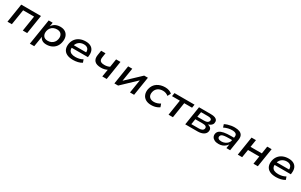

<svg xmlns="http://www.w3.org/2000/svg" viewBox="305 -2370 6915 4412"><g transform="rotate(30 3762.0 -164.0)"><path d="M63 0 141 -498H664L586 0H470L534 -407H244L179 0Z M761 180 869 -499H974L958 -392Q980 -433 1014.5 -458.5Q1049 -484 1090.5 -496Q1132 -508 1177 -508Q1260 -508 1313.5 -471Q1367 -434 1387 -369.5Q1407 -305 1390 -223Q1375 -149 1334.5 -97.5Q1294 -46 1232.5 -18.5Q1171 9 1095 9Q1025 9 981 -20Q937 -49 922 -96V-97L877 180ZM1081 -81Q1132 -81 1172 -100Q1212 -119 1240 -153.5Q1268 -188 1278 -238Q1294 -318 1257.5 -367.5Q1221 -417 1140 -417Q1091 -417 1050.5 -399Q1010 -381 982.5 -346.5Q955 -312 944 -262Q929 -181 965 -131Q1001 -81 1081 -81Z M1805 9Q1700 9 1634.5 -25Q1569 -59 1544 -123Q1519 -187 1536 -274Q1551 -346 1593.5 -398.5Q1636 -451 1702 -479.5Q1768 -508 1853 -508Q1931 -508 1985 -478.5Q2039 -449 2062.5 -391.5Q2086 -334 2075 -250L2071 -219H1617L1628 -294H2003L1979 -271Q1987 -324 1973.5 -358.5Q1960 -393 1928 -411Q1896 -429 1847 -429Q1796 -429 1753.5 -409Q1711 -389 1683 -352Q1655 -315 1646 -263L1644 -252Q1634 -195 1650 -156Q1666 -117 1708 -97Q1750 -77 1817 -77Q1866 -77 1916.5 -88.5Q1967 -100 2010 -126L2037 -50Q1991 -20 1928.5 -5.5Q1866 9 1805 9Z M2579 0 2611 -195Q2575 -177 2534 -167.5Q2493 -158 2451 -158Q2329 -158 2277 -213.5Q2225 -269 2241 -371L2261 -498H2377L2359 -380Q2352 -337 2362 -308.5Q2372 -280 2402.5 -266Q2433 -252 2488 -252Q2525 -252 2559 -259.5Q2593 -267 2624 -283L2658 -498H2774L2696 0Z M2900 0 2978 -498H3087L3030 -140H3024L3403 -498H3502L3423 0H3314L3372 -360H3378L2999 0Z M3877 9Q3788 9 3728.5 -26.5Q3669 -62 3644 -126Q3619 -190 3635 -274Q3648 -333 3677.5 -377.5Q3707 -422 3750.5 -450.5Q3794 -479 3847 -493.5Q3900 -508 3957 -508Q4017 -508 4066 -490.5Q4115 -473 4143 -443L4098 -361Q4070 -386 4032.5 -399.5Q3995 -413 3955 -413Q3917 -413 3883 -404Q3849 -395 3822 -375.5Q3795 -356 3776 -327Q3757 -298 3749 -258Q3733 -177 3774 -131Q3815 -85 3897 -85Q3939 -85 3982 -99Q4025 -113 4061 -137L4091 -55Q4065 -36 4031 -21Q3997 -6 3958.5 1.5Q3920 9 3877 9Z M4337 0 4401 -409H4193L4207 -498H4739L4725 -409H4517L4453 0Z M4780 0 4858 -498H5172Q5241 -498 5283 -482Q5325 -466 5341.5 -435Q5358 -404 5348 -359Q5344 -337 5328.5 -318Q5313 -299 5289.5 -284Q5266 -269 5237 -259V-256Q5294 -244 5317.5 -211.5Q5341 -179 5330 -127Q5317 -67 5257 -33.5Q5197 0 5104 0ZM4899 -74H5097Q5150 -74 5182 -90Q5214 -106 5222 -139Q5230 -179 5203 -198Q5176 -217 5120 -217H4922ZM4933 -290H5118Q5171 -290 5200 -307Q5229 -324 5236 -356Q5243 -391 5218 -407.5Q5193 -424 5141 -424H4955Z M5664 9Q5599 9 5555 -13Q5511 -35 5491.5 -73Q5472 -111 5481 -158Q5491 -206 5529.5 -235.5Q5568 -265 5641.5 -279.5Q5715 -294 5829 -294H5923L5913 -225H5820Q5744 -225 5696.5 -219Q5649 -213 5624.5 -197.5Q5600 -182 5594 -152Q5587 -116 5614 -95Q5641 -74 5696 -74Q5743 -74 5785 -92.5Q5827 -111 5856.5 -143Q5886 -175 5891 -213L5908 -315Q5917 -373 5884.5 -398Q5852 -423 5782 -423Q5733 -423 5679 -410.5Q5625 -398 5570 -370L5545 -447Q5584 -467 5627 -480.5Q5670 -494 5715 -501Q5760 -508 5804 -508Q5880 -508 5932 -487.5Q5984 -467 6007 -422.5Q6030 -378 6019 -303L5971 0H5872L5888 -107Q5867 -75 5834 -48Q5801 -21 5759 -6Q5717 9 5664 9Z M6174 0 6252 -498H6369L6338 -302H6638L6668 -498H6785L6706 0H6590L6623 -211H6324L6290 0Z M7189 9Q7084 9 7018.5 -25Q6953 -59 6928 -123Q6903 -187 6920 -274Q6935 -346 6977.5 -398.5Q7020 -451 7086 -479.5Q7152 -508 7237 -508Q7315 -508 7369 -478.5Q7423 -449 7446.5 -391.5Q7470 -334 7459 -250L7455 -219H7001L7012 -294H7387L7363 -271Q7371 -324 7357.5 -358.5Q7344 -393 7312 -411Q7280 -429 7231 -429Q7180 -429 7137.5 -409Q7095 -389 7067 -352Q7039 -315 7030 -263L7028 -252Q7018 -195 7034 -156Q7050 -117 7092 -97Q7134 -77 7201 -77Q7250 -77 7300.5 -88.5Q7351 -100 7394 -126L7421 -50Q7375 -20 7312.5 -5.5Q7250 9 7189 9Z"/></g></svg>

Font: Nunito Sans 7pt SemiExpanded SemiBold
Style: Italic
Weight: 600
Width: 6
Italic angle: -9°
Designer: Vernon Adams
Foundry: Vernon Adams
Version: Version 3.101;gftools[0.9.27]